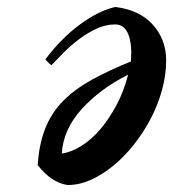

<svg xmlns="http://www.w3.org/2000/svg" viewBox="-20 -488 496 550"><path d="M88 -15Q92 -76 110 -121Q128 -166 161.5 -199.5Q195 -233 243 -259.5Q291 -286 355 -312Q355 -318 355.5 -324.5Q356 -331 356 -338Q356 -351 354 -365Q352 -379 347 -391Q342 -403 333 -410.5Q324 -418 310 -418Q283 -418 257 -406Q231 -394 207.5 -376.5Q184 -359 163.5 -338.5Q143 -318 127 -301Q117 -309 110 -318Q155 -378 208.5 -417.5Q262 -457 310 -468Q379 -460 417.5 -417.5Q456 -375 456 -315Q456 -274 444.5 -231.5Q433 -189 412.5 -149.5Q392 -110 364.5 -75Q337 -40 305.5 -14Q274 12 240.5 27Q207 42 174 42Q128 36 88 -15ZM157 -48Q184 -52 213 -70Q242 -88 267.5 -118Q293 -148 314 -187.5Q335 -227 347 -274Q267 -234 214 -175.5Q161 -117 157 -48Z"/></svg>

Font: Sweet Mavka Script
Style: Regular
Weight: 500
Designer: Pablo Impallari/Anastassiya Vishnevskaya
Foundry: Pablo Impallari/ Anastassiya Vishnevskaya
Version: Version 2.0/www.impallari.com/   behance.net/sweetcherry